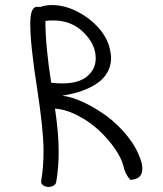

<svg xmlns="http://www.w3.org/2000/svg" viewBox="-20 -711 645 762"><path d="M100.1 -617.2Q100.1 -684.1 127 -684.1Q134.3 -684.1 139.2 -683.1Q159.2 -690.9 187 -690.9Q232.9 -690.9 281 -668Q329.1 -645 365 -607.2Q400.9 -569.3 413.1 -527.8Q420.9 -499 420.9 -481Q420.9 -454.1 410.2 -431.6Q399.4 -409.2 381.8 -393.3Q364.3 -377.4 338.9 -364.7Q313.5 -352.1 286.1 -344.2Q258.8 -336.4 227.1 -331.1Q265.1 -326.7 312.3 -304.7Q359.4 -282.7 403.8 -250Q448.2 -217.3 485.4 -171.1Q522.5 -125 538.1 -77.1Q544.9 -58.6 544.9 -41Q544.9 0.5 497.1 2.9Q476.1 -20.5 469.2 -54.2Q461.4 -84.5 435.1 -122.3Q408.7 -160.2 372.3 -194.1Q335.9 -228 288.8 -252.4Q241.7 -276.9 198.2 -279.8Q212.9 -183.1 212.9 -107.9Q212.9 -45.9 203.1 11.2Q201.7 20.5 192.6 25.6Q183.6 30.8 172.9 30.8Q160.6 30.8 151.9 24.9Q143.1 19 143.1 8.8Q152.8 -44.9 152.8 -112.8Q152.8 -195.8 126.5 -365Q100.1 -534.2 100.1 -617.2ZM160.2 -627.9Q160.2 -529.8 183.1 -382.8Q205.6 -379.9 227.1 -379.9Q293 -379.9 326.4 -408.4Q359.9 -437 359.9 -480Q359.9 -535.2 311.5 -582.5Q263.2 -629.9 191.9 -629.9Q171.4 -629.9 160.2 -627.9Z"/></svg>

Font: Zhizn
Style: Regular
Weight: 400
Designer: Peter Zharnov
Foundry: Peter Zharnov
Version: Version 1.000